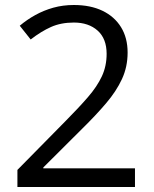

<svg xmlns="http://www.w3.org/2000/svg" viewBox="-20 -744 612 764"><path d="M517.1 0H49.3V-67.9L240.2 -261.7Q293.5 -315.4 329.8 -357.4Q366.2 -399.4 385.3 -440.2Q404.3 -481 404.3 -529.8Q404.3 -590.3 368.4 -622.3Q332.5 -654.3 273.9 -654.3Q222.7 -654.3 183.1 -636.7Q143.6 -619.1 102.1 -586.9L58.6 -641.6Q86.9 -665.5 120.4 -684.1Q153.8 -702.6 192.1 -713.4Q230.5 -724.1 273.9 -724.1Q339.8 -724.1 387.7 -701.2Q435.5 -678.2 461.7 -635.7Q487.8 -593.3 487.8 -534.7Q487.8 -478 465.3 -429.4Q442.9 -380.9 402.3 -333.3Q361.8 -285.6 307.6 -232.4L152.3 -77.6V-74.2H517.1Z"/></svg>

Font: Wonky
Style: Regular
Weight: 400
Designer: Monotype Design Team
Foundry: Monotype Imaging Inc.
Version: Version 3.000